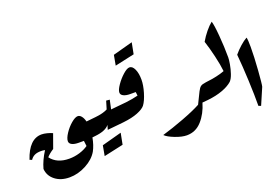

<svg xmlns="http://www.w3.org/2000/svg" viewBox="-117 -1262 2397 1650"><g transform="rotate(-20 1082.0 -437.0)"><path d="M671 -379 628 -262 607 -244 580 -241Q568 -174 541 -124Q506 -64 431.5 -24.5Q357 15 280 15Q201 15 149 -25.5Q97 -66 92 -130Q112 -203 160 -278Q141 -282 124 -282Q88 -282 65 -271Q42 -260 27 -237L6 -245Q63 -415 177 -415Q198 -415 226 -408Q254 -401 275 -391L229 -263Q187 -236 165 -210Q220 -137 332 -137Q380 -137 426.5 -151Q473 -165 507 -189L501 -238H454Q415 -238 392.5 -249.5Q370 -261 370 -282Q370 -309 397.5 -351Q425 -393 462 -424.5Q499 -456 523 -456Q541 -456 556 -437.5Q571 -419 579 -387L665 -396Z M900 -403 857 -286 836 -268 726 -257 738 -298Q704 -254 607 -244L665 -396Q735 -403 777 -425L799 -498L831 -495L813 -412L894 -420ZM641 -147 822 -196 802 -93 624 -54Z M1146 -563Q1146 -514 1126.5 -448.5Q1107 -383 1081 -348Q1061 -323 1008.5 -302Q956 -281 875 -272L836 -268L894 -420L956 -426Q1015 -433 1067 -446L1063 -480H1013Q975 -480 952 -491.5Q929 -503 929 -524Q929 -548 958 -590Q987 -632 1024 -665Q1061 -698 1084 -698Q1111 -698 1128.5 -660Q1146 -622 1146 -563ZM996 -845 1177 -894 1157 -791 979 -752Z M1688 -339 1645 -222 1624 -204 1571 -199Q1544 -106 1488 -43Q1432 20 1350 20Q1306 20 1245 -3.5Q1184 -27 1159 -52Q1251 -79 1358.5 -119.5Q1466 -160 1529 -194L1580 -298Q1595 -328 1610 -338.5Q1625 -349 1660 -353L1682 -356Z M1912 -488Q1912 -467 1905 -426.5Q1898 -386 1884.5 -346Q1871 -306 1852 -286Q1817 -255 1758 -233.5Q1699 -212 1624 -204L1682 -356Q1720 -360 1761.5 -369.5Q1803 -379 1834 -391Q1828 -450 1808 -535Q1788 -620 1767 -683Q1791 -725 1823 -764Q1855 -803 1883 -825Q1894 -795 1903 -689.5Q1912 -584 1912 -488Z M2013 -8Q2014 -104 2008 -240.5Q2002 -377 1992 -483Q2020 -517 2055 -548Q2090 -579 2118 -594Q2124 -572 2124 -507Q2124 -418 2115 -295.5Q2106 -173 2100 -151L2035 0Z"/></g></svg>

Font: Rakkas
Style: Regular
Weight: 400
Designer: Zeynep Akay
Foundry: Zeynep Akay
Version: Version 2.000